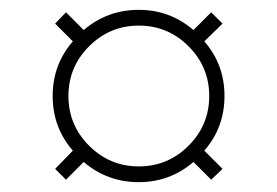

<svg xmlns="http://www.w3.org/2000/svg" viewBox="-20 -529 562 390"><path d="M262 -159Q198 -159 150 -200L114 -164L92 -186L128 -223Q87 -270 87 -334Q87 -398 128 -445L92 -481L114 -504L150 -468Q198 -509 262 -509Q325 -509 373 -468L409 -504L432 -481L395 -445Q436 -398 436 -334Q436 -270 395 -223L432 -186L409 -164L373 -200Q325 -159 262 -159ZM262 -191Q321 -191 363 -233Q405 -275 405 -334Q405 -393 363 -435Q321 -477 262 -477Q203 -477 161 -435Q119 -393 119 -334Q119 -275 161 -233Q203 -191 262 -191Z"/></svg>

Font: Zector
Style: Regular
Weight: 400
Designer: GGBot
Version: 0.72